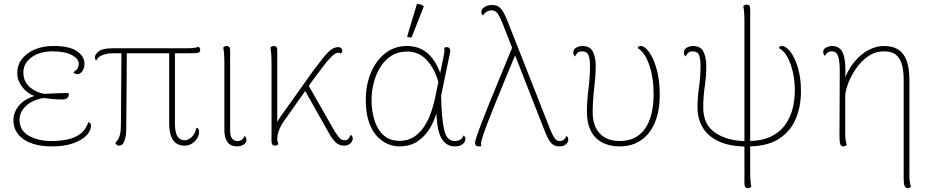

<svg xmlns="http://www.w3.org/2000/svg" viewBox="-20 -752 4849 1002"><path d="M251 12Q157 12 103.5 -25Q50 -62 50 -125Q50 -168 81.5 -204Q113 -240 177 -256L189 -244Q136 -252 103 -290Q70 -328 70 -371Q70 -412 94 -443.5Q118 -475 160.5 -493.5Q203 -512 259 -512Q342 -512 381.5 -485Q421 -458 421 -419Q421 -396 409.5 -380.5Q398 -365 383 -365Q378 -365 372.5 -367.5Q367 -370 362 -375Q380 -386 385.5 -396Q391 -406 391 -419Q391 -445 355.5 -464.5Q320 -484 255 -484Q186 -484 144 -452.5Q102 -421 102 -374Q102 -324 138.5 -295Q175 -266 224 -260L226 -243Q159 -236 120.5 -203.5Q82 -171 82 -127Q82 -71 130.5 -43.5Q179 -16 249 -16Q290 -16 329 -23.5Q368 -31 398 -52.5Q428 -74 441 -115Q449 -112 452 -107Q455 -102 455 -97Q455 -70 431 -45Q407 -20 361.5 -4Q316 12 251 12ZM306 -233Q273 -233 248 -236Q223 -239 205 -241V-262Q242 -264 273.5 -265Q305 -266 336 -267Q339 -263 339 -257Q339 -249 331.5 -241Q324 -233 306 -233Z M944 8Q903 8 883 -21Q863 -50 863 -107V-493H893V-107Q893 -61 906 -40.5Q919 -20 944 -20Q961 -20 979.5 -36Q998 -52 1005 -86Q1014 -83 1016.5 -76.5Q1019 -70 1019 -62Q1019 -47 1009 -30.5Q999 -14 982 -3Q965 8 944 8ZM601 8Q587 8 582 -7Q590 -15 596 -24Q602 -33 606.5 -51.5Q611 -70 611 -104L614 -487L642 -486L639 -84Q639 -53 634.5 -34.5Q630 -16 624.5 -6.5Q619 3 612.5 5.5Q606 8 601 8ZM482 -436Q475 -443 475 -453Q475 -467 494.5 -483.5Q514 -500 567 -500H950Q971 -500 988.5 -501.5Q1006 -503 1016 -508Q1018 -507 1021.5 -503Q1025 -499 1025 -492Q1025 -478 1011 -476Q997 -474 971 -474Q920 -474 869.5 -474Q819 -474 769 -474Q719 -474 668.5 -474Q618 -474 567 -474Q544 -474 518.5 -466Q493 -458 482 -436Z M1218 12Q1183 12 1167 -11Q1151 -34 1151 -71V-417Q1151 -447 1149.5 -469.5Q1148 -492 1145 -504Q1148 -507 1152 -509.5Q1156 -512 1163 -512Q1172 -512 1176.5 -506.5Q1181 -501 1181 -490V-69Q1181 -41 1191.5 -28.5Q1202 -16 1219 -16Q1234 -16 1242.5 -23Q1251 -30 1257 -43Q1262 -37 1264 -32Q1266 -27 1266 -22Q1266 -6 1250.5 3Q1235 12 1218 12Z M1415 8Q1406 8 1401.5 2Q1397 -4 1397 -14V-417Q1397 -447 1395.5 -469.5Q1394 -492 1391 -504Q1394 -507 1398 -509.5Q1402 -512 1409 -512Q1418 -512 1422.5 -506.5Q1427 -501 1427 -490V-79L1413 -71Q1413 -91 1427 -115.5Q1441 -140 1457 -161L1611 -378Q1638 -413 1660 -442Q1682 -471 1702.5 -488.5Q1723 -506 1745 -506Q1757 -506 1761.5 -500Q1766 -494 1766 -488Q1766 -482 1763.5 -478Q1761 -474 1758 -472Q1756 -474 1753.5 -475.5Q1751 -477 1747 -477Q1731 -477 1710.5 -457Q1690 -437 1666 -405Q1642 -373 1615 -337L1476 -140Q1462 -122 1451 -103.5Q1440 -85 1433.5 -65.5Q1427 -46 1427 -25Q1427 -18 1429 -11.5Q1431 -5 1433 0Q1430 3 1426 5.5Q1422 8 1415 8ZM1774 8Q1761 8 1749 2.5Q1737 -3 1724.5 -16.5Q1712 -30 1699 -53L1565 -291L1584 -317L1719 -80Q1734 -54 1747.5 -37Q1761 -20 1777 -20Q1793 -20 1800 -30Q1807 -40 1810 -49Q1815 -45 1818 -40Q1821 -35 1821 -29Q1821 -21 1816 -12.5Q1811 -4 1800.5 2Q1790 8 1774 8Z M2063 12Q2035 12 2005 0Q1975 -12 1948.5 -40Q1922 -68 1905.5 -114.5Q1889 -161 1889 -231Q1889 -308 1915.5 -372Q1942 -436 1990.5 -474Q2039 -512 2104 -512Q2145 -512 2178.5 -496Q2212 -480 2238.5 -445Q2265 -410 2284 -352L2270 -316Q2249 -394 2207 -438.5Q2165 -483 2106 -483Q2056 -483 2020.5 -459.5Q1985 -436 1962.5 -398Q1940 -360 1929.5 -316Q1919 -272 1919 -231Q1919 -174 1934 -125Q1949 -76 1981.5 -46.5Q2014 -17 2066 -17Q2107 -17 2137 -35.5Q2167 -54 2188 -83.5Q2209 -113 2222.5 -147Q2236 -181 2244 -213Q2252 -245 2256 -267L2295 -457Q2298 -473 2299 -481.5Q2300 -490 2298 -502Q2300 -504 2303.5 -505Q2307 -506 2311 -506Q2321 -506 2325 -500.5Q2329 -495 2329.5 -488Q2330 -481 2328 -474L2282 -253Q2284 -141 2297 -78.5Q2310 -16 2353 -16Q2369 -16 2381.5 -23Q2394 -30 2399 -45Q2409 -39 2409 -25Q2409 -12 2394.5 0Q2380 12 2353 12Q2306 12 2281.5 -34.5Q2257 -81 2257 -193L2264 -185Q2253 -136 2228 -90.5Q2203 -45 2162.5 -16.5Q2122 12 2063 12ZM2128 -557Q2124 -556 2115.5 -557Q2107 -558 2105 -562L2156 -732Q2167 -731 2175.5 -728.5Q2184 -726 2192 -719Z M2898 12Q2884 12 2872 6.5Q2860 1 2849 -15Q2838 -31 2826 -60L2607 -619Q2596 -647 2587 -664.5Q2578 -682 2568.5 -690Q2559 -698 2546 -698Q2532 -698 2519.5 -690.5Q2507 -683 2501 -671Q2497 -674 2494.5 -678.5Q2492 -683 2492 -689Q2492 -705 2509 -715.5Q2526 -726 2548 -726Q2573 -726 2587.5 -713Q2602 -700 2613 -677.5Q2624 -655 2635 -626L2852 -75Q2862 -51 2872.5 -33.5Q2883 -16 2902 -16Q2916 -16 2924.5 -25Q2933 -34 2937 -43Q2941 -39 2943.5 -34Q2946 -29 2946 -23Q2946 -16 2941 -7.5Q2936 1 2925.5 6.5Q2915 12 2898 12ZM2478 12Q2470 12 2465.5 8.5Q2461 5 2460 0.5Q2459 -4 2459 -7Q2459 -15 2469 -44.5Q2479 -74 2496 -118Q2513 -162 2534 -214Q2555 -266 2577 -319Q2599 -372 2619 -421Q2639 -470 2654 -506L2674 -477Q2662 -448 2644 -405Q2626 -362 2605.5 -312Q2585 -262 2564.5 -211.5Q2544 -161 2527 -117Q2510 -73 2500 -42.5Q2490 -12 2490 -1Q2490 0 2490.5 4Q2491 8 2492 10Q2491 11 2487 11.5Q2483 12 2478 12Z M3214 12Q3160 12 3121.5 -9Q3083 -30 3063 -70Q3043 -110 3043 -166Q3043 -228 3051 -288Q3059 -348 3059 -410Q3059 -445 3051 -464.5Q3043 -484 3017 -484Q3002 -484 2993.5 -475.5Q2985 -467 2981 -457Q2972 -466 2972 -478Q2972 -495 2987.5 -503.5Q3003 -512 3019 -512Q3060 -512 3074.5 -481.5Q3089 -451 3089 -408Q3089 -370 3085 -331.5Q3081 -293 3077 -252Q3073 -211 3073 -166Q3073 -95 3110 -55.5Q3147 -16 3214 -16Q3300 -16 3345.5 -79.5Q3391 -143 3391 -262Q3391 -349 3367.5 -415Q3344 -481 3308 -501Q3310 -512 3324 -512Q3344 -512 3367 -481Q3390 -450 3406.5 -392.5Q3423 -335 3423 -256Q3423 -173 3398 -113Q3373 -53 3326 -20.5Q3279 12 3214 12Z M3875 13Q3787 12 3730.5 -14.5Q3674 -41 3647 -87Q3620 -133 3620 -191Q3620 -242 3628 -297Q3636 -352 3636 -410Q3636 -445 3628 -464.5Q3620 -484 3594 -484Q3579 -484 3570.5 -475.5Q3562 -467 3558 -457Q3549 -466 3549 -478Q3549 -495 3564.5 -503.5Q3580 -512 3596 -512Q3637 -512 3651.5 -481.5Q3666 -451 3666 -408Q3666 -355 3658 -301Q3650 -247 3650 -191Q3650 -102 3712 -59.5Q3774 -17 3875 -15ZM3883 230Q3874 230 3869.5 224Q3865 218 3865 208V-633Q3865 -653 3864.5 -669.5Q3864 -686 3862.5 -699Q3861 -712 3859 -720Q3862 -723 3866 -725.5Q3870 -728 3877 -728Q3886 -728 3890.5 -722.5Q3895 -717 3895 -706V135Q3895 155 3895.5 171.5Q3896 188 3897.5 201Q3899 214 3901 222Q3898 225 3894 227.5Q3890 230 3883 230ZM3882 12V-16Q3955 -16 4002.5 -39Q4050 -62 4077.5 -100.5Q4105 -139 4116.5 -185.5Q4128 -232 4128 -280Q4128 -329 4118 -374.5Q4108 -420 4089.5 -454Q4071 -488 4045 -501Q4047 -512 4061 -512Q4081 -512 4104 -483Q4127 -454 4143.5 -401Q4160 -348 4160 -274Q4160 -197 4133 -132Q4106 -67 4045 -27.5Q3984 12 3882 12Z M4718 230Q4708 230 4703.5 223.5Q4699 217 4697.5 205Q4696 193 4696 176V-338Q4696 -381 4687.5 -413.5Q4679 -446 4657 -465Q4635 -484 4593 -484Q4547 -484 4509.5 -457.5Q4472 -431 4445.5 -391.5Q4419 -352 4405 -313Q4391 -274 4391 -249V-56Q4391 -31 4393.5 -17.5Q4396 -4 4399 3Q4396 7 4392 9.5Q4388 12 4382 12Q4368 12 4364.5 -2Q4361 -16 4361 -41L4362 -260Q4362 -326 4362.5 -376.5Q4363 -427 4355 -455.5Q4347 -484 4321 -484Q4307 -484 4298 -477Q4289 -470 4285 -460Q4281 -464 4278.5 -469Q4276 -474 4276 -480Q4276 -496 4291.5 -504Q4307 -512 4323 -512Q4349 -512 4366 -495.5Q4383 -479 4389 -434.5Q4395 -390 4389 -307L4377 -313Q4401 -383 4437 -427Q4473 -471 4513.5 -491.5Q4554 -512 4593 -512Q4624 -512 4648.5 -503Q4673 -494 4690.5 -473Q4708 -452 4717 -417Q4726 -382 4726 -330V149Q4726 163 4726.5 177Q4727 191 4729 202.5Q4731 214 4734 221Q4733 223 4728.5 226.5Q4724 230 4718 230Z"/></svg>

Font: Arima Thin
Style: Regular
Weight: 100
Designer: Joana Correia and Natanael Gama
Foundry: NDISCOVER
Version: Version 1.101;gftools[0.9.23]